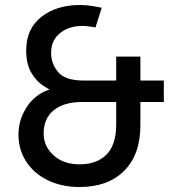

<svg xmlns="http://www.w3.org/2000/svg" viewBox="-20 -738 724 770"><path d="M178 -379V-381Q178 -378 152 -395Q126 -412 105.5 -446.5Q85 -481 85 -536Q85 -622 145.5 -670Q206 -718 302 -718Q326 -718 353 -713.5Q380 -709 388 -707L363 -628Q358 -629 341.5 -631.5Q325 -634 310 -634Q256 -634 220.5 -605Q185 -576 185 -526Q185 -482 213.5 -448.5Q242 -415 315 -415H446V-511H543V-415H637V-329H543V-235Q543 -118 478 -53Q413 12 299 12Q227 12 171 -15.5Q115 -43 84.5 -91Q54 -139 54 -198Q54 -258 87.5 -309Q121 -360 178 -379ZM299 -79Q369 -79 407.5 -118.5Q446 -158 446 -239V-329H311Q236 -329 195.5 -296Q155 -263 155 -203Q155 -151 195 -115Q235 -79 299 -79Z"/></svg>

Font: Museo Sans Medium
Style: Regular
Weight: 500
Designer: Jos Buivenga
Foundry: Jos Buivenga & Rosetta Type Foundry (extension, remastering)
Version: Version 3.600;PS 1.000;hotconv 1.0.88;makeotf.lib2.5.647800;